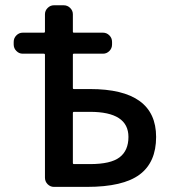

<svg xmlns="http://www.w3.org/2000/svg" viewBox="-20 -734 648 732"><path d="M257.8 -398.4Q257.8 -394.5 261.7 -394.5H323.2Q575.2 -394.5 575.2 -211.9Q575.2 -115.2 512.2 -68.4Q449.2 -21.5 311.5 -21.5H185.5Q171.9 -21.5 161.6 -31.7Q151.4 -42 151.4 -56.6V-525.4Q151.4 -529.3 146.5 -529.3H66.4Q52.7 -529.3 42.5 -539.6Q32.2 -549.8 32.2 -564.5V-574.2Q32.2 -588.9 42.5 -599.1Q52.7 -609.4 66.4 -609.4H146.5Q151.4 -609.4 151.4 -613.3V-679.7Q151.4 -693.4 161.6 -703.6Q171.9 -713.9 185.5 -713.9H222.7Q237.3 -713.9 247.6 -703.6Q257.8 -693.4 257.8 -679.7V-613.3Q257.8 -609.4 261.7 -609.4H373Q386.7 -609.4 397 -599.1Q407.2 -588.9 407.2 -574.2V-564.5Q407.2 -549.8 397 -539.6Q386.7 -529.3 373 -529.3H261.7Q257.8 -529.3 257.8 -525.4ZM257.8 -113.3Q257.8 -108.4 261.7 -108.4H323.2Q402.3 -108.4 436 -134.3Q469.7 -160.2 469.7 -211.9Q469.7 -307.6 323.2 -307.6H261.7Q257.8 -307.6 257.8 -302.7Z"/></svg>

Font: Gen Jyuu GothicL Medium
Style: Regular
Weight: 500
Designer: [Source Han Sans]
Ryoko NISHIZUKA  (kana & ideographs); Paul D. Hunt (Latin, Greek & Cyrillic); Wenlong ZHANG  (bopomofo
Version: Version 1.002.20150607